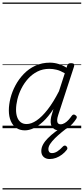

<svg xmlns="http://www.w3.org/2000/svg" viewBox="-20 -1015 663 1520"><path d="M177 17Q138 17 109.5 -2Q81 -21 65.5 -57Q50 -93 50 -141Q50 -187 63 -238.5Q76 -290 102.5 -339.5Q129 -389 168.5 -430Q208 -471 260 -495Q312 -519 376 -519Q409 -519 443.5 -508.5Q478 -498 507 -479L512 -496Q516 -507 523 -511Q530 -515 543 -515Q561 -515 565.5 -507.5Q570 -500 566 -488L441 -105Q433 -81 432.5 -64.5Q432 -48 439 -39.5Q446 -31 460 -31Q476 -31 492.5 -41Q509 -51 523 -66.5Q537 -82 548 -98Q554 -106 560.5 -108Q567 -110 576 -104Q587 -97 588 -90Q589 -83 584 -75Q573 -57 553.5 -35Q534 -13 508.5 2Q483 17 451 17Q428 17 413 9Q398 1 390 -13.5Q382 -28 381 -47.5Q380 -67 385 -90Q389 -106 394 -121Q399 -136 403 -152Q362 -90 322 -53Q282 -16 245.5 0.5Q209 17 177 17ZM107 -146Q107 -112 116.5 -86.5Q126 -61 144.5 -47Q163 -33 191 -33Q228 -33 270 -61.5Q312 -90 357 -147.5Q402 -205 447 -293L493 -435Q457 -456 427.5 -463Q398 -470 371 -470Q318 -470 276 -448.5Q234 -427 202.5 -392Q171 -357 149.5 -314.5Q128 -272 117.5 -228Q107 -184 107 -146ZM373 244Q343 244 325 227Q307 210 307 181Q307 154 321 128.5Q335 103 360 78Q385 53 418 28Q451 3 488 -23L532 -21V-17Q500 6 470 30.5Q440 55 416 78.5Q392 102 377.5 124Q363 146 363 166Q363 180 370 188.5Q377 197 392 197Q413 197 434 183.5Q455 170 479 144Q484 139 491.5 137.5Q499 136 507 144Q513 151 513.5 157.5Q514 164 509 171Q493 192 470.5 209Q448 226 423.5 235Q399 244 373 244ZM0 475H623V485H0ZM0 -20H623V0H0ZM0 -505H623V-500H0ZM0 -995H623V-985H0Z"/></svg>

Font: Playwrite SK Guides
Style: Regular
Weight: 400
Designer: Veronika Burian, José Scaglione
Foundry: TypeTogether
Version: Version 1.003